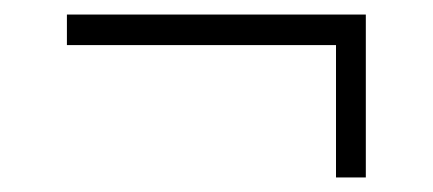

<svg xmlns="http://www.w3.org/2000/svg" viewBox="-20 -296 595 264"><path d="M442 -52V-234H72V-276H483V-52Z"/></svg>

Font: Saira SemiExpanded ExtraLight
Style: Regular
Weight: 250
Width: 6
Designer: Hector Gatti with collaboration of the Omnibus-Type team
Foundry: Omnibus-Type
Version: Version 1.101